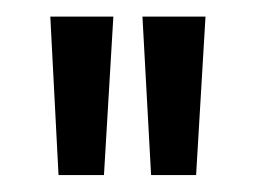

<svg xmlns="http://www.w3.org/2000/svg" viewBox="-20 -720 305 229"><path d="M40 -700.2H115.2L104 -511.2H49.8ZM149.9 -700.2H225.1L213.9 -511.2H160.2Z"/></svg>

Font: Bebas Neue Regular
Style: Regular
Weight: 400
Designer: Ryoichi Tsunekawa
Foundry: Ryoichi Tsunekawa
Version: Version 001.003